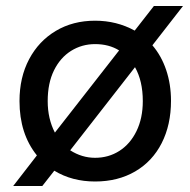

<svg xmlns="http://www.w3.org/2000/svg" viewBox="-20 -590 635 640"><path d="M488 -439Q518 -404 534 -356.5Q550 -309 550 -254Q550 -174 519 -113Q488 -52 430.5 -18.5Q373 15 297 15Q220 15 161 -21L121 30H24L103 -72Q45 -144 45 -253Q45 -332 77 -392.5Q109 -453 166 -487Q223 -521 297 -521Q369 -521 429 -488L493 -570H590ZM163 -148 377 -422Q343 -443 297 -443Q253 -443 217 -420.5Q181 -398 160 -355.5Q139 -313 139 -253Q139 -194 163 -148ZM430 -366 214 -89Q253 -64 297 -64Q342 -64 378 -87Q414 -110 435 -153Q456 -196 456 -253Q456 -320 430 -366Z"/></svg>

Font: Arvo
Style: Regular
Weight: 400
Designer: Anton Koovit (Cyrillic Expansion: Cyreal)
Foundry: Anton Koovit, Yassin Baggar
Version: Version 3.000